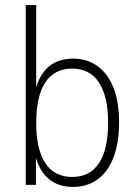

<svg xmlns="http://www.w3.org/2000/svg" viewBox="-20 -725 542 753"><path d="M266 8Q209 8 171.5 -23Q134 -54 118 -116H121V0H81V-705H122V-372H119Q135 -434 172 -464.5Q209 -495 266 -495Q323 -495 363.5 -465Q404 -435 425.5 -379.5Q447 -324 447 -244Q447 -165 425.5 -108.5Q404 -52 363.5 -22Q323 8 266 8ZM263 -31Q333 -31 368.5 -85.5Q404 -140 404 -243Q404 -347 368 -401.5Q332 -456 263 -456Q193 -456 157.5 -401.5Q122 -347 122 -243Q122 -140 157.5 -85.5Q193 -31 263 -31Z"/></svg>

Font: Nunito Sans 10pt Condensed ExtraLight
Style: Regular
Weight: 250
Width: 3
Designer: Vernon Adams
Foundry: Vernon Adams
Version: Version 3.101;gftools[0.9.27]